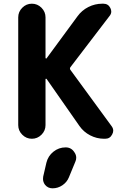

<svg xmlns="http://www.w3.org/2000/svg" viewBox="-20 -775 695 1044"><path d="M336.9 26.4Q367.2 26.4 383.8 51.8Q394.5 66.4 394.5 83Q394.5 93.8 389.6 104.5L354.5 189.5Q343.8 215.8 319.3 232.4Q294.9 249 265.6 249Q240.2 249 224.6 229.5Q213.9 214.8 213.9 198.2Q213.9 192.4 214.8 185.5L232.4 109.4Q241.2 73.2 270.5 49.8Q299.8 26.4 336.9 26.4ZM233.4 -345.7Q231.4 -347.7 229.5 -346.7Q227.5 -345.7 227.5 -343.8V-94.7Q227.5 -64.5 205.6 -42.5Q183.6 -20.5 153.3 -20.5Q123 -20.5 101.1 -42.5Q79.1 -64.5 79.1 -94.7V-680.7Q79.1 -710.9 101.1 -732.9Q123 -754.9 153.3 -754.9Q183.6 -754.9 205.6 -732.9Q227.5 -710.9 227.5 -680.7V-460Q227.5 -458 230 -457Q232.4 -456.1 233.4 -458L401.4 -686.5Q424.8 -718.8 460.4 -736.8Q496.1 -754.9 536.1 -754.9H542Q568.4 -754.9 580.1 -731.4Q585 -721.7 585 -711.9Q585 -699.2 575.2 -687.5L363.3 -410.2Q357.4 -402.3 363.3 -394.5L586.9 -88.9Q595.7 -77.1 595.7 -64.5Q595.7 -54.7 589.8 -43.9Q578.1 -20.5 551.8 -20.5H545.9Q505.9 -20.5 470.2 -39.1Q434.6 -57.6 412.1 -89.8Z"/></svg>

Font: Gen Jyuu GothicX Bold
Style: Bold
Weight: 700
Designer: Ryoko NISHIZUKA (kana &amp; ideographs); Paul D. Hunt (Latin, Greek &amp; Cyrillic); Wenlong ZHANG (bopomofo); Sandoll C
Version: Version 1.058.20140828